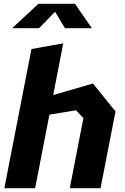

<svg xmlns="http://www.w3.org/2000/svg" viewBox="-20 -994 660 1014"><path d="M348.5 0H511L590 -405.5L471 -553L261 -492L314 -765L146 -735L3 0H165.5L241 -388.5L381.5 -411.5L420.5 -370ZM44 -845H186L271 -932L323 -845H465L376 -974H183Z"/></svg>

Font: Monaspace Krypton ExtraBold
Style: Italic
Weight: 800
Italic angle: -11°
Designer: Riley Cran & the Lettermatic Team
Foundry: Lettermatic
Version: Version 1.101 (Monaspace Krypton)